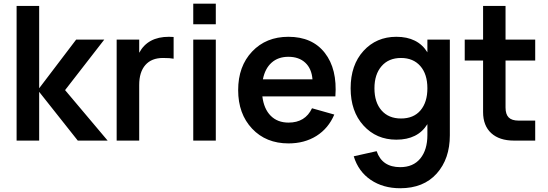

<svg xmlns="http://www.w3.org/2000/svg" viewBox="-20 -752 2929 1027"><path d="M68.8 0V-720.2H189.5V-279.8L387.2 -540H537.6L328.1 -270L555.7 0H396L189.5 -260.7V0Z M908.7 -554.2V-438Q890.6 -441.9 851.6 -441.9Q790.5 -441.9 757.6 -404.3Q724.6 -366.7 724.6 -297.4V0H604V-540H724.6V-469.7Q770.5 -555.2 883.3 -555.2Q892.1 -555.2 908.7 -554.2Z M1134.3 -622.1H1013.7V-732.4H1134.3ZM1134.3 0H1013.7V-540H1134.3Z M1523.4 -96.2Q1612.8 -96.2 1648.9 -172.9L1768.1 -139.2Q1736.8 -65.4 1672.9 -25.1Q1608.9 15.1 1523.4 15.1Q1402.8 15.1 1328.4 -64Q1253.9 -143.1 1253.9 -270Q1253.9 -397.5 1328.6 -476.3Q1403.3 -555.2 1522.5 -555.2Q1650.4 -555.2 1717.5 -469Q1784.7 -382.8 1773.9 -236.3H1383.3Q1391.6 -169.4 1428 -132.8Q1464.4 -96.2 1523.4 -96.2ZM1386.2 -327.6H1651.4Q1647 -384.8 1613 -416.5Q1579.1 -448.2 1522.5 -448.2Q1467.8 -448.2 1432.6 -416.7Q1397.5 -385.3 1386.2 -327.6Z M2100.1 -555.2Q2214.8 -555.2 2266.1 -472.2V-540H2386.2V-28.3Q2386.2 97.7 2315.9 176.3Q2245.6 254.9 2120.6 254.9Q2029.3 254.9 1963.1 210.2Q1897 165.5 1872.1 84L1994.6 56.6Q2023.9 142.1 2120.6 142.1Q2190.4 142.1 2228.3 95.7Q2266.1 49.3 2266.1 -29.8V-87.9Q2214.8 -4.9 2100.1 -4.9Q1993.2 -4.9 1924.3 -80.6Q1855.5 -156.2 1855.5 -279.8Q1855.5 -404.3 1924.3 -479.7Q1993.2 -555.2 2100.1 -555.2ZM2125 -118.2Q2192.4 -118.2 2229.2 -161.6Q2266.1 -205.1 2266.1 -279.8Q2266.1 -355.5 2228.3 -398.7Q2190.4 -441.9 2125 -441.9Q2058.6 -441.9 2020.8 -397.9Q1982.9 -354 1982.9 -279.8Q1982.9 -204.6 2020.8 -161.4Q2058.6 -118.2 2125 -118.2Z M2465.8 -428.2V-540H2564V-720.2H2684.1V-540H2842.8V-428.2H2684.1V-176.8Q2684.1 -140.6 2700.9 -123.8Q2717.8 -106.9 2753.9 -106.9H2842.8V0H2729Q2650.9 0 2607.4 -40Q2564 -80.1 2564 -152.3V-428.2Z"/></svg>

Font: Vela Sans Bd
Style: Bold
Weight: 700
Designer: Principal design: Mikhail Sharanda - project Manrope.
Design modification: Ravid Balaliev
Foundry: Mikhail Sharanda
Version: Version 1.001